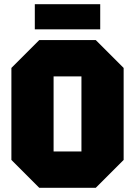

<svg xmlns="http://www.w3.org/2000/svg" viewBox="-20 -890 640 910"><path d="M34 -132V-568L166 -700H434L566 -568V-132L434 0H166ZM234 -528V-172H366V-528ZM145 -751V-870H455V-751Z"/></svg>

Font: Tektur SemiCondensed ExtraBold
Style: Regular
Weight: 800
Width: 4
Designer: Adam Jagosz
Foundry: Adam Jagosz
Version: Version 1.005;gftools[0.9.30]